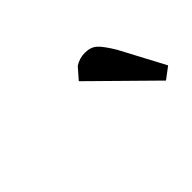

<svg xmlns="http://www.w3.org/2000/svg" viewBox="-38 -725 314 314"><g transform="rotate(-45 119.0 -568.0)"><path d="M116.2 -605 132.8 -624Q143.6 -630.9 155.8 -630.9Q169.4 -630.9 177.2 -623.8Q185.1 -616.7 196.8 -597.2L237.8 -520L217.8 -504.9Z"/></g></svg>

Font: Dehuti Alt
Style: Bold-Italic
Weight: 700
Version: Version 1.2